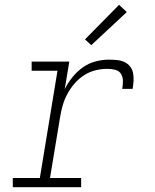

<svg xmlns="http://www.w3.org/2000/svg" viewBox="-20 -775 640 795"><path d="M33 0V-38H145L218 -482H111V-520H267L248 -406Q261 -432 280 -455.5Q299 -479 323 -496Q347 -513 375 -520.5Q403 -528 431 -528Q447 -528 463.5 -526.5Q480 -525 494.5 -518.5Q509 -512 518.5 -500Q528 -488 531 -472.5Q534 -457 533 -440Q532 -423 529 -407H486Q489 -423 489 -439.5Q489 -456 481 -469Q473 -482 457 -486Q441 -490 425 -490Q400 -490 375.5 -484Q351 -478 329 -464Q307 -450 289.5 -430Q272 -410 259.5 -387Q247 -364 240 -340Q233 -316 229 -291L187 -38H316V0ZM358 -588 332 -612 473 -755 505 -725Z"/></svg>

Font: Iosevka Etoile XLtObl
Style: Regular
Weight: 200
Italic angle: -9°
Designer: Belleve Invis
Foundry: Belleve Invis
Version: Version 15.5.2; ttfautohint (v1.8.4)